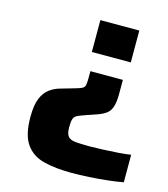

<svg xmlns="http://www.w3.org/2000/svg" viewBox="-105 -593 756 862"><g transform="rotate(15 272.5 -162.0)"><path d="M255 -362V-510H436V-362ZM308 186Q233 186 178.5 172.5Q124 159 94 117Q64 75 64 -9Q64 -64 77 -95.5Q90 -127 112 -143Q134 -159 159 -166L218 -183Q244 -190 255 -195.5Q266 -201 268.5 -211.5Q271 -222 271 -244V-277H422V-212Q422 -173 414.5 -151Q407 -129 391 -117.5Q375 -106 349 -97L305 -82Q279 -73 266 -67Q253 -61 248.5 -49Q244 -37 244 -10Q244 20 254 32.5Q264 45 288 47.5Q312 50 353 50Q378 50 414 48.5Q450 47 486 44.5Q522 42 545 38V166Q513 172 472 176.5Q431 181 388 183.5Q345 186 308 186Z"/></g></svg>

Font: Saira Expanded
Style: Bold
Weight: 700
Width: 7
Designer: Hector Gatti with collaboration of the Omnibus-Type team
Foundry: Omnibus-Type
Version: Version 1.100; ttfautohint (v1.8.3)